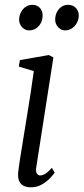

<svg xmlns="http://www.w3.org/2000/svg" viewBox="-20 -788 356 818"><path d="M112 10Q94.5 10 81.5 4Q68.5 -2 62 -16Q55.5 -30 57.5 -53Q59 -70 64.5 -105.5Q70 -141 77.8 -188.2Q85.5 -235.5 94 -287.8Q102.5 -340 110.5 -391.2Q118.5 -442.5 124 -485L60 -504.5L65 -532L188 -553.5L207.5 -543.5L134.5 -75.5Q131.5 -57 137.2 -48.8Q143 -40.5 150.5 -40.5Q161 -40.5 172.8 -47.5Q184.5 -54.5 201 -73L213 -52.5Q207.5 -44 193.2 -29Q179 -14 158.2 -2Q137.5 10 112 10ZM103.5 -658.5Q87 -658.5 74 -672.2Q61 -686 61.5 -706Q62.5 -724.5 70.5 -738.2Q78.5 -752 90.8 -759.8Q103 -767.5 117 -767.5Q138 -767.5 150 -754.2Q162 -741 161.5 -721.5Q161.5 -704 153.8 -689.5Q146 -675 133 -666.8Q120 -658.5 103.5 -658.5ZM257 -658.5Q240 -658.5 227.2 -672.8Q214.5 -687 215 -706Q215.5 -723.5 223 -737.5Q230.5 -751.5 242.5 -759.5Q254.5 -767.5 269.5 -767.5Q291 -767.5 303.5 -753.8Q316 -740 315.5 -722Q315.5 -704 307.2 -689.8Q299 -675.5 286 -667Q273 -658.5 257 -658.5Z"/></svg>

Font: Merriweather 48pt Light
Style: Italic
Weight: 300
Italic angle: -7.8°
Version: Version 2.101